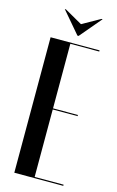

<svg xmlns="http://www.w3.org/2000/svg" viewBox="-129 -905 585 957"><g transform="rotate(15 163.0 -426.5)"><path d="M48.8 -699V0H301.5V-6H152.2V-354H280.5V-360H152.2V-693H301.5V-699ZM80.8 -853 175.8 -741.5H181.8L276.2 -853H270.2L178 -801.2L86.8 -853Z"/></g></svg>

Font: Moniqa Black
Style: Regular
Weight: 900
Designer: Rajesh Rajput
Foundry: Rajesh Rajput
Version: Version 1.000